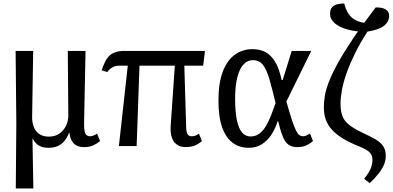

<svg xmlns="http://www.w3.org/2000/svg" viewBox="-20 -823 2213 1082"><path d="M69 239 72 -126 68 -536H167L161 -160Q161 -135 169.5 -110Q178 -85 199.5 -69Q221 -53 256 -53Q290 -53 314.5 -70Q339 -87 352.5 -115.5Q366 -144 365 -176L362 -536H462L454 -136Q453 -90 460 -72.5Q467 -55 488 -55Q496 -55 506.5 -59Q517 -63 527 -70L544 -28Q526 -13 505 -3.5Q484 6 456 6Q428 6 410.5 -3.5Q393 -13 383.5 -31.5Q374 -50 371 -75H369Q359 -48 343.5 -29Q328 -10 305.5 0Q283 10 253 10Q231 10 214 4Q197 -2 185 -13.5Q173 -25 165 -40H163L168 239Z M584 -417 553 -427Q562 -454 572 -474.5Q582 -495 596 -508.5Q610 -522 630.5 -529Q651 -536 681 -536H1135L1125 -453H650Q639 -453 627.5 -449.5Q616 -446 605 -438Q594 -430 584 -417ZM650 0 703 -479H767L750 0ZM1026 6Q997 6 977 -8Q957 -22 948 -49Q939 -76 942 -116L967 -479H1018L1029 -109Q1030 -75 1038 -65Q1046 -55 1060 -55Q1070 -55 1079.5 -58Q1089 -61 1101 -70L1118 -28Q1091 -6 1070.5 0Q1050 6 1026 6Z M1382 10Q1331 10 1293 -17Q1255 -44 1233 -102.5Q1211 -161 1211 -257Q1211 -354 1235 -418Q1259 -482 1302.5 -514Q1346 -546 1403 -546Q1444 -546 1475 -530Q1506 -514 1529.5 -476.5Q1553 -439 1567 -372H1573L1624 -536H1734L1594 -251Q1612 -186 1625 -147Q1638 -108 1648 -88Q1658 -68 1667.5 -61.5Q1677 -55 1687 -55Q1697 -55 1707 -59.5Q1717 -64 1727 -70L1744 -28Q1728 -14 1707 -4Q1686 6 1655 6Q1632 6 1615.5 -2Q1599 -10 1587.5 -27Q1576 -44 1566.5 -72Q1557 -100 1548 -139H1544Q1532 -99 1510 -65Q1488 -31 1456.5 -10.5Q1425 10 1382 10ZM1392 -54Q1420 -54 1441 -69.5Q1462 -85 1478 -111.5Q1494 -138 1507 -171.5Q1520 -205 1533 -242Q1514 -322 1498.5 -376Q1483 -430 1462 -457Q1441 -484 1405 -484Q1382 -484 1363.5 -470Q1345 -456 1332 -429Q1319 -402 1312 -361Q1305 -320 1305 -266Q1305 -195 1314.5 -148Q1324 -101 1343 -77.5Q1362 -54 1392 -54Z M2064 209 2032 185Q2062 147 2070.5 123Q2079 99 2079 80Q2079 59 2071 46Q2063 33 2046 22.5Q2029 12 2002 1Q1949 -20 1911.5 -43Q1874 -66 1850.5 -92Q1827 -118 1816 -149Q1805 -180 1805 -219Q1805 -248 1810.5 -282Q1816 -316 1832.5 -359.5Q1849 -403 1881 -462Q1913 -521 1965.5 -599.5Q2018 -678 2097 -781Q2135 -782 2154 -769.5Q2173 -757 2173 -735Q2173 -701 2144.5 -678Q2116 -655 2051 -645Q2010 -582 1981 -523Q1952 -464 1933.5 -412Q1915 -360 1907 -316Q1899 -272 1899 -239Q1899 -202 1908 -173.5Q1917 -145 1944.5 -122Q1972 -99 2025 -74Q2064 -56 2093 -39.5Q2122 -23 2138 -1.5Q2154 20 2154 55Q2154 80 2144.5 103.5Q2135 127 2115.5 152.5Q2096 178 2064 209ZM2044 -644Q1986 -644 1939.5 -656.5Q1893 -669 1866.5 -692Q1840 -715 1840 -745Q1840 -771 1853 -783.5Q1866 -796 1885 -800Q1904 -804 1920 -803Q1928 -770 1944 -745.5Q1960 -721 1989 -707Q2018 -693 2062 -693Z"/></svg>

Font: Noto Serif SemiCondensed
Style: Regular
Weight: 400
Width: 4
Designer: Monotype Design Team
Foundry: Monotype Imaging Inc.
Version: Version 2.013